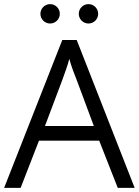

<svg xmlns="http://www.w3.org/2000/svg" viewBox="-20 -911 673 931"><path d="M551 0H633L352 -717H282L0 0H80L169 -229H461ZM435 -300H198L282 -523C295 -561 309 -595 316 -626C327 -585 341 -551 352 -523ZM223 -797C249 -797 270 -818 270 -844C270 -870 249 -891 223 -891C197 -891 176 -870 176 -844C176 -818 197 -797 223 -797ZM409 -797C435 -797 456 -818 456 -844C456 -870 435 -891 409 -891C383 -891 362 -870 362 -844C362 -818 383 -797 409 -797Z"/></svg>

Font: Frost Regular
Style: Regular
Weight: 400
Designer: Lee Frost
Foundry: Lee Frost for Ice Communication Norge AS
Version: Version 2.011;hotconv 1.0.107;makeotfexe 2.5.65593